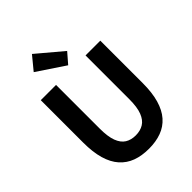

<svg xmlns="http://www.w3.org/2000/svg" viewBox="-279 -1149 1307 1307"><g transform="rotate(-45 374.0 -496.0)"><path d="M376 14Q307 14 254 -5.5Q201 -25 163.5 -67Q126 -109 107 -175Q88 -241 88 -333V-741H235V-320Q235 -243 252 -198Q269 -153 300.5 -133.5Q332 -114 376 -114Q420 -114 452 -133.5Q484 -153 501.5 -198Q519 -243 519 -320V-741H661V-333Q661 -241 642 -175Q623 -109 586 -67Q549 -25 496 -5.5Q443 14 376 14ZM388 -777 189 -910 268 -1006 452 -851Z"/></g></svg>

Font: Noto Sans JP Thin
Style: Bold
Weight: 700
Version: Version 2.004-H2;hotconv 1.0.118;makeotfexe 2.5.65603